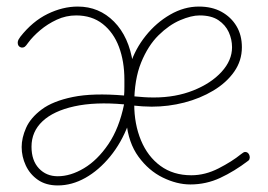

<svg xmlns="http://www.w3.org/2000/svg" viewBox="-20 -560 817 585"><path d="M66 -430Q59 -420 55.5 -417.5Q52 -415 47 -415Q45 -415 41.5 -416.5Q38 -418 36 -421.5Q34 -425 34 -430Q34 -435 36.5 -439.5Q39 -444 42 -448Q79 -495 125 -517.5Q171 -540 217 -540Q282 -540 327.5 -494Q373 -448 385 -367L371 -181Q350 -125 315.5 -83Q281 -41 240 -18Q199 5 156 5Q120 5 95.5 -12Q71 -29 58.5 -56Q46 -83 46 -112Q46 -140 59.5 -170.5Q73 -201 107 -226.5Q141 -252 202 -264.5Q263 -277 358 -269Q359 -279 359 -295.5Q359 -312 359 -317Q359 -373 342.5 -417Q326 -461 293 -487Q260 -513 212 -513Q181 -513 153 -500Q125 -487 102.5 -468Q80 -449 66 -430ZM76 -113Q76 -71 98.5 -47Q121 -23 156 -23Q195 -23 236 -47.5Q277 -72 310 -120.5Q343 -169 358 -242Q270 -250 206.5 -236Q143 -222 109.5 -190.5Q76 -159 76 -113ZM449 -263Q515 -263 569 -284.5Q623 -306 655 -341Q687 -376 687 -416Q687 -440 677 -462Q667 -484 645.5 -498.5Q624 -513 588 -513Q563 -513 529 -498.5Q495 -484 463 -452.5Q431 -421 410 -369.5Q389 -318 389 -243Q389 -182 409.5 -132.5Q430 -83 469 -54.5Q508 -26 563 -26Q605 -26 646 -47Q687 -68 714 -90Q718 -93 721 -95Q724 -97 727 -97Q731 -97 734 -95Q737 -93 739 -89Q741 -85 741 -80Q741 -78 740 -75Q739 -72 736 -70Q694 -38 651 -18Q608 2 560 2Q519 2 476 -19Q433 -40 402 -82.5Q371 -125 365 -189L377 -364Q392 -411 424 -451Q456 -491 498.5 -515.5Q541 -540 586 -540Q626 -540 655 -524Q684 -508 700.5 -480.5Q717 -453 717 -416Q717 -375 693.5 -341.5Q670 -308 630 -284Q590 -260 541.5 -247.5Q493 -235 442 -235Q429 -235 413.5 -236Q398 -237 380 -239L382 -267Q405 -265 418 -264Q431 -263 449 -263Z"/></svg>

Font: Playpen Sans Thin
Style: Regular
Weight: 250
Designer: Laura Meseguer, Veronika Burian, José Scaglione
Foundry: TypeTogether
Version: Version 1.001